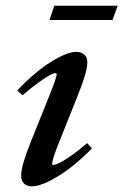

<svg xmlns="http://www.w3.org/2000/svg" viewBox="-20 -639 431 670"><path d="M152.8 -569.3 169.4 -619.1H390.6L372.6 -569.3ZM90.8 11.2Q73.2 11.2 63.5 1.2Q53.7 -8.8 53.7 -27.3Q53.7 -59.6 86.9 -142.6L150.9 -301.8Q177.7 -367.7 177.7 -379.9Q177.7 -383.8 172.9 -383.8Q167.5 -383.8 154.3 -377Q141.1 -370.1 115.5 -351.8Q89.8 -333.5 58.6 -306.6L40 -322.8Q98.6 -385.7 156 -421.9Q213.4 -458 245.6 -458Q264.2 -458 274.4 -448.5Q284.7 -439 284.7 -420.9Q284.7 -387.7 251.5 -306.2L186 -142.1Q162.1 -83 162.1 -67.4Q162.1 -63.5 165.5 -63.5Q171.9 -63.5 185.1 -69.3Q198.2 -75.2 225.1 -93.5Q252 -111.8 284.2 -139.6L300.8 -121.1Q238.8 -58.1 181.6 -23.4Q124.5 11.2 90.8 11.2Z"/></svg>

Font: Elstob 8pt SemiBold
Style: Italic
Weight: 600
Italic angle: -20°
Designer: Peter S. Baker
Version: Version 1.015